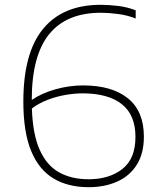

<svg xmlns="http://www.w3.org/2000/svg" viewBox="-20 -769 657 798"><path d="M348 9Q263.5 9 202.8 -27Q142 -63 109.5 -141.5Q77 -220 77 -347Q77 -549.5 159.2 -649.2Q241.5 -749 398 -749Q435 -749 473.5 -744Q512 -739 544 -726V-692Q511 -705.5 471.2 -710.8Q431.5 -716 399 -716Q256.5 -716 184.2 -626.8Q112 -537.5 112 -353.5Q153.5 -382 211 -398Q268.5 -414 325 -414Q445 -414 511.5 -360.5Q578 -307 578 -201Q578 -131 548.5 -84.2Q519 -37.5 467 -14.2Q415 9 348 9ZM323 -381Q290.5 -381 252.5 -374.5Q214.5 -368 177.8 -354Q141 -340 112.5 -318Q116 -211.5 144.8 -146.8Q173.5 -82 225 -53Q276.5 -24 348 -24Q434.5 -24 488.8 -66.8Q543 -109.5 543 -200Q543 -291.5 486.2 -336.2Q429.5 -381 323 -381Z"/></svg>

Font: Encode Sans Expanded Thin
Style: Regular
Weight: 100
Width: 7
Designer: Multiple Designers
Foundry: Impallari Type
Version: Version 3.000; ttfautohint (v1.8.3) -l 8 -r 50 -G 200 -x 14 